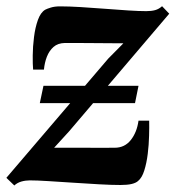

<svg xmlns="http://www.w3.org/2000/svg" viewBox="-34 -570 552 603"><path d="M11 12.5 -14 -11.5 306 -386 353.5 -434Q340 -434 320.8 -434.2Q301.5 -434.5 280 -434.5Q258.5 -434.5 237.5 -434.8Q216.5 -435 198.5 -435Q180.5 -435 169.5 -435Q147.5 -434.5 134 -422.5Q120.5 -410.5 113.2 -391.8Q106 -373 104 -351.5H70Q68.5 -368 68.8 -395.8Q69 -423.5 72.8 -453.5Q76.5 -483.5 85 -507.2Q93.5 -531 108 -539.5Q113.5 -542.5 125.5 -546.2Q137.5 -550 155 -550Q182.5 -550 219.2 -547.8Q256 -545.5 295 -542.5Q334 -539.5 368.8 -537.2Q403.5 -535 425.5 -535Q441.5 -535 453.2 -538.2Q465 -541.5 475 -550.5L497.5 -527L183 -157.5L136 -106Q155.5 -106 179.8 -106Q204 -106 230.2 -106Q256.5 -106 281.2 -105.8Q306 -105.5 326.5 -106Q357.5 -106 376.8 -130.2Q396 -154.5 401 -191H434.5Q435 -171 434.2 -143.2Q433.5 -115.5 430 -86.8Q426.5 -58 419.2 -34.8Q412 -11.5 399.5 -1.5Q393 4.5 379.5 7.8Q366 11 344.5 11Q316.5 11 277 8.8Q237.5 6.5 195.8 3.8Q154 1 117.8 -1.2Q81.5 -3.5 59.5 -3.5Q46 -3.5 33 0.2Q20 4 11 12.5ZM91 -246 102.5 -300.5H401L390 -246Z"/></svg>

Font: Merriweather 60pt
Style: Bold Italic
Weight: 700
Italic angle: -7.8°
Version: Version 2.101